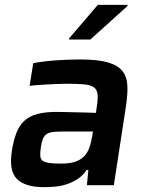

<svg xmlns="http://www.w3.org/2000/svg" viewBox="-20 -763 605 791"><path d="M16 0ZM160 8Q84 8 50 -25.5Q16 -59 29 -142Q36 -186 48 -216.5Q60 -247 81 -266Q102 -285 134.5 -293.5Q167 -302 213 -302Q223 -302 242 -301.5Q261 -301 283.5 -300.5Q306 -300 330.5 -299.5Q355 -299 375 -298L378 -318Q384 -354 382 -374Q380 -394 366.5 -403.5Q353 -413 326 -415.5Q299 -418 254 -418Q238 -418 216.5 -417Q195 -416 173.5 -415Q152 -414 133 -412.5Q114 -411 102 -409L117 -503Q162 -511 212 -514.5Q262 -518 310 -518Q383 -518 424.5 -506Q466 -494 485 -469.5Q504 -445 505 -406Q506 -367 497 -313L449 0H338L344 -63H337Q321 -39 299 -25Q277 -11 253.5 -3.5Q230 4 205.5 6Q181 8 160 8ZM232 -89Q265 -89 287.5 -96Q310 -103 325 -117.5Q340 -132 348 -154.5Q356 -177 361 -208L363 -221H230Q208 -221 193.5 -218.5Q179 -216 170 -209Q161 -202 156 -189Q151 -176 148 -154Q145 -133 146 -120Q147 -107 156 -100.5Q165 -94 183.5 -91.5Q202 -89 232 -89ZM264 -600 265 -605 383 -743H506L505 -738L352 -600Z"/></svg>

Font: Azeri Sans SemiBold
Style: Italic
Weight: 600
Designer: Hector Gatti & Omnibus-Type (original fonts) / Cristiano Sobral (main changes and remastering)
Foundry: Omnibus-Type
Version: Version 0.07;August 21, 2020;FontCreator 13.0.0.2681 64-bit;